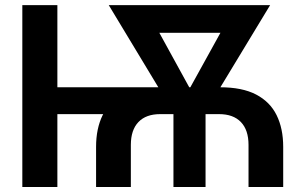

<svg xmlns="http://www.w3.org/2000/svg" viewBox="-20 -748 1218 768"><path d="M364.3 0V-160.6Q364.3 -233.9 390.6 -287.4Q417 -340.8 472.9 -369.9Q528.8 -398.9 617.2 -398.9H860.4Q948.7 -398.9 1004.4 -369.9Q1060.1 -340.8 1086.4 -287.4Q1112.8 -233.9 1112.8 -160.6V0H974.1V-168.5Q974.1 -228 943.6 -259.8Q913.1 -291.5 856.4 -291.5H620.6Q564 -291.5 533.7 -259.8Q503.4 -228 503.4 -168.5V0ZM69.3 0V-727.5H209.5V0ZM181.2 -291.5V-398.9H639.2V-291.5ZM673.8 0V-347.2H802.2V0ZM685.5 -279.3 415 -727.5H556.6L765.6 -346.7L754.4 -279.3ZM719.7 -279.3 714.4 -350.1 922.9 -727.5H1060.5L789.1 -279.3ZM517.1 -616.7V-727.5H957V-616.7Z"/></svg>

Font: Inter Cardless
Style: Bold
Weight: 700
Designer: Rasmus Andersson
Foundry: rsms
Version: Version 4.001;git-9221beed3